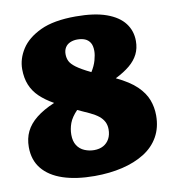

<svg xmlns="http://www.w3.org/2000/svg" viewBox="-82 -789 790 877"><g transform="rotate(-10 313.0 -350.5)"><path d="M287 16Q202 16 140.5 -4.5Q79 -25 46 -65.5Q13 -106 13 -166Q13 -206 28.5 -238Q44 -270 77 -296.5Q110 -323 162 -345Q123 -367 97 -392Q71 -417 58 -449Q45 -481 45 -522Q45 -570 73.5 -614.5Q102 -659 163.5 -688Q225 -717 327 -717Q414 -717 469.5 -697Q525 -677 552 -641.5Q579 -606 579 -559Q579 -525 565.5 -498Q552 -471 525.5 -449Q499 -427 459 -407Q520 -378 552.5 -346.5Q585 -315 598 -280.5Q611 -246 611 -208Q611 -152 587 -109.5Q563 -67 519 -39.5Q475 -12 416 2Q357 16 287 16ZM305 -101Q330 -101 348 -111Q366 -121 376 -139.5Q386 -158 386 -183Q386 -203 378 -218.5Q370 -234 355 -246Q340 -258 316 -269.5Q292 -281 260 -295Q233 -267 223.5 -241Q214 -215 214 -188Q214 -158 226.5 -138.5Q239 -119 260.5 -110Q282 -101 305 -101ZM354 -454Q370 -479 377 -504Q384 -529 384 -547Q384 -572 375 -586Q366 -600 351 -606Q336 -612 316 -612Q298 -612 283 -605.5Q268 -599 260 -586Q252 -573 252 -555Q252 -537 259 -522.5Q266 -508 287.5 -492Q309 -476 354 -454Z"/></g></svg>

Font: Literata 18pt Black
Style: Regular
Weight: 900
Designer: Latin by Veronika Burian and Jose Scaglione. Greek by Irene Vlachou. Cyrillic by Vera Evstafieva.
Foundry: TypeTogether
Version: Version 3.103;gftools[0.9.29]